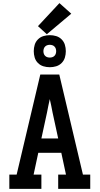

<svg xmlns="http://www.w3.org/2000/svg" viewBox="-20 -1214 640 1234"><path d="M40 0V-92H87L239 -735H361L513 -92H560V0H354V-92H404L374 -232H226L196 -92H246V0ZM354 -324 318 -490Q314 -512 309.5 -533.5Q305 -555 300 -577Q295 -555 290.5 -533.5Q286 -512 282 -490L246 -324ZM300 -782Q279 -782 259 -788Q239 -794 224 -809Q209 -824 203 -844Q197 -864 197 -885Q197 -906 203 -926Q209 -946 224 -961Q239 -976 259 -982Q279 -988 300 -988Q321 -988 341 -982Q361 -976 376 -961Q391 -946 397 -926Q403 -906 403 -885Q403 -864 397 -844Q391 -824 376 -809Q361 -794 341 -788Q321 -782 300 -782ZM300 -844Q308 -844 316 -846.5Q324 -849 330 -855Q336 -861 338.5 -869Q341 -877 341 -885Q341 -893 338.5 -901Q336 -909 330 -915Q324 -921 316 -923.5Q308 -926 300 -926Q292 -926 284 -923.5Q276 -921 270 -915Q264 -909 261.5 -901Q259 -893 259 -885Q259 -877 261.5 -869Q264 -861 270 -855Q276 -849 284 -846.5Q292 -844 300 -844ZM281 -994 224 -1046 362 -1194 438 -1126Z"/></svg>

Font: Iosevka Slab Semibold Extended
Style: Regular
Weight: 600
Width: 7
Monospace: yes
Designer: Belleve Invis
Foundry: Belleve Invis
Version: Version 11.1.0; ttfautohint (v1.8.3)